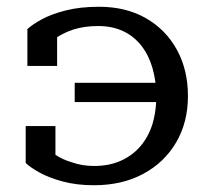

<svg xmlns="http://www.w3.org/2000/svg" viewBox="-20 -538 622 568"><path d="M258 10Q207 10 166 -1Q125 -12 97 -27.5Q69 -43 56 -56V-165H144V-80Q165 -66 192 -58Q223 -47 258 -47Q303 -47 337.5 -62.5Q372 -78 395.5 -105.5Q419 -133 431 -171Q440 -201 442 -236H201V-293H440Q437 -316 431 -337Q420 -375 398 -403Q376 -431 344 -446Q312 -461 270 -461Q231 -461 198 -451Q171 -442 149 -428V-343H61V-452Q75 -465 103 -480.5Q131 -496 174 -507Q217 -518 273 -518Q353 -518 412 -484Q471 -450 503.5 -390.5Q536 -331 536 -254Q536 -176 501 -116.5Q466 -57 403.5 -23.5Q341 10 258 10Z"/></svg>

Font: Roboto Serif 20pt
Style: Regular
Weight: 400
Designer: Greg Gazdowicz
Foundry: Commercial Type
Version: Version 1.008